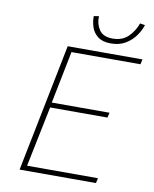

<svg xmlns="http://www.w3.org/2000/svg" viewBox="-91 -907 783 976"><g transform="rotate(10 300.0 -419.0)"><path d="M78 0 210 -660H596L590 -634H234L180 -364H478L472 -338H176L112 -26H478L472 0ZM422 -712Q380 -712 355.5 -731Q331 -750 322 -778.5Q313 -807 314 -834L340 -838Q338 -799 358 -768.5Q378 -738 428 -738Q478 -738 508.5 -768.5Q539 -799 552 -838L578 -834Q570 -807 550 -778.5Q530 -750 498.5 -731Q467 -712 422 -712Z"/></g></svg>

Font: SourceCodeVF
Style: Italic
Weight: 200
Italic angle: -11°
Monospace: yes
Designer: Paul D. Hunt, Teo Tuominen
Foundry: Adobe
Version: Version 1.026;hotconv 1.1.0;makeotfexe 2.6.0